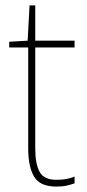

<svg xmlns="http://www.w3.org/2000/svg" viewBox="-20 -771 319 708"><path d="M188 -108Q209 -108 225.5 -111Q242 -114 255 -120V-95Q241 -90 225.5 -86.5Q210 -83 188 -83Q127 -83 105.5 -120Q84 -157 84 -223V-596H14V-617L82 -621L89 -751H110V-621H255V-596H110V-223Q110 -167 126 -137.5Q142 -108 188 -108Z"/></svg>

Font: Noto Sans Telugu UI SemiCondensed Thin
Style: Regular
Weight: 100
Width: 4
Designer: Jelle Bosma - Monotype Design Team
Foundry: Monotype Imaging Inc.
Version: Version 2.005; ttfautohint (v1.8.4.7-5d5b)